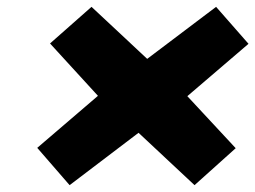

<svg xmlns="http://www.w3.org/2000/svg" viewBox="-20 -695 746 561"><path d="M668.7 -262 527.4 -414 706.1 -567 611.4 -675 410.1 -523 247.4 -675 126.2 -568 266.2 -415 88.8 -263 183.4 -154 384.8 -307 548.4 -154Z"/></svg>

Font: Hussar
Style: BdSuprExtOblOne
Weight: 700
Foundry: Cannot Into Space Fonts
Version: Version 2.00